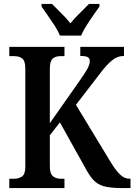

<svg xmlns="http://www.w3.org/2000/svg" viewBox="-20 -951 680 971"><path d="M27 0V-47H52Q75 -47 91.5 -58.5Q108 -70 108 -109V-605Q108 -643 92.5 -655Q77 -667 53 -667H27V-714H306V-667H284Q261 -667 246.5 -654.5Q232 -642 232 -602V-328L383 -543Q410 -581 422 -603Q434 -625 434 -643Q434 -657 423 -662.5Q412 -668 386 -668V-714H607V-668Q573 -668 544.5 -644Q516 -620 485 -578L364 -421L541 -129Q567 -87 588.5 -67Q610 -47 636 -47H640V0H595Q538 0 505.5 -9Q473 -18 452 -41Q431 -64 409 -106L283 -332L232 -267V-112Q232 -72 248 -59.5Q264 -47 287 -47H306V0ZM283 -771Q274 -794 257 -820.5Q240 -847 221.5 -873Q203 -899 190 -918V-931H243Q263 -910 290 -884Q317 -858 336 -833Q356 -858 383 -884Q410 -910 430 -931H483V-918Q470 -899 451.5 -873Q433 -847 416.5 -820.5Q400 -794 390 -771Z"/></svg>

Font: Noto Serif Condensed SemiBold
Style: Regular
Weight: 600
Width: 3
Designer: Monotype Design Team
Foundry: Monotype Imaging Inc.
Version: Version 2.013